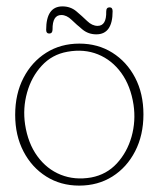

<svg xmlns="http://www.w3.org/2000/svg" viewBox="-20 -571 497 601"><path d="M228.5 -434.5Q286.5 -434.5 331.8 -406Q377 -377.5 403 -327.8Q429 -278 429 -213Q429 -148 403 -97.5Q377 -47 331.8 -18.5Q286.5 10 228 10Q170 10 124.8 -18.5Q79.5 -47 53.5 -97Q27.5 -147 27.5 -211.5Q27.5 -277 53.5 -327.2Q79.5 -377.5 124.8 -406Q170 -434.5 228.5 -434.5ZM265.5 -15.5Q313.5 -24.5 345.8 -59.5Q378 -94.5 391.8 -143.2Q405.5 -192 398 -243Q389 -302 359.8 -342.5Q330.5 -383 286.8 -400.8Q243 -418.5 191 -409Q143 -400.5 110.8 -365.5Q78.5 -330.5 64.8 -281.5Q51 -232.5 58.5 -181.5Q67.5 -122.5 97 -82Q126.5 -41.5 170.2 -24Q214 -6.5 265.5 -15.5ZM281.5 -463.5Q256.5 -463.5 238 -478.8Q219.5 -494 204 -509Q188.5 -524 172 -524Q144 -524 144.5 -479Q144.5 -466 134 -466Q124.5 -466 124.5 -477.5Q124.5 -551 175.5 -551Q200.5 -551 218.8 -535.8Q237 -520.5 252.8 -505.2Q268.5 -490 285.5 -490Q313.5 -490 312.5 -535Q312.5 -548 323 -548Q332.5 -548 332.5 -536Q332.5 -463.5 281.5 -463.5Z"/></svg>

Font: Fraunces 144pt S100 Thin
Style: Regular
Weight: 100
Version: Version 1.000; ttfautohint (v1.8.3)